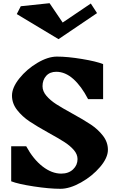

<svg xmlns="http://www.w3.org/2000/svg" viewBox="-20 -1160 740 1201"><path d="M286 -328Q212 -369 165.5 -400Q119 -431 87 -472Q55 -513 55 -562Q55 -612 101 -669.5Q147 -727 213.5 -766.5Q280 -806 336 -806Q403 -806 493 -791Q583 -776 625 -759V-540H531Q489 -621 438.5 -666Q388 -711 332 -711Q292 -711 269 -685.5Q246 -660 246 -621Q246 -589 270.5 -560.5Q295 -532 331.5 -508.5Q368 -485 430 -451Q503 -411 548 -381Q593 -351 624 -311Q655 -271 655 -223Q655 -173 606 -115.5Q557 -58 486.5 -18.5Q416 21 358 21Q288 21 190.5 6Q93 -9 50 -26V-245H144Q188 -164 246 -119Q304 -74 363 -74Q409 -74 437 -100.5Q465 -127 465 -165Q465 -195 441.5 -222Q418 -249 382 -272Q346 -295 286 -328ZM346 -915 85 -1072 110 -1121 290 -1140 372 -1019 548 -1138 587 -1078Z"/></svg>

Font: InknutAntiqua
Style: Bold
Weight: 700
Designer: Claus Eggers Srensen
Foundry: Claus Eggers Srensen
Version: Version 1.000; ttfautohint (v1.2) -l 7 -r 28 -G 50 -x 13 -D 